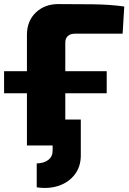

<svg xmlns="http://www.w3.org/2000/svg" viewBox="-36 -713 633 941"><path d="M144 205V88Q180 87 201 70.5Q222 54 222 25V0H96V-127H360V49Q360 103 331 141.5Q302 180 253 197Q204 214 144 205ZM-16 -256V-364H487V-256ZM249 -693Q331 -693 417.5 -692Q504 -691 573 -681L565 -548H332Q309 -548 296.5 -536.5Q284 -525 284 -504V0H96V-542Q96 -610 139.5 -651.5Q183 -693 249 -693Z"/></svg>

Font: Exo 2 ExtraBold
Style: Regular
Weight: 800
Designer: Natanael Gama
Foundry: Natanael Gama
Version: Version 2.010